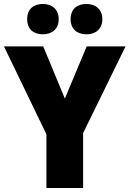

<svg xmlns="http://www.w3.org/2000/svg" viewBox="-20 -948 653 968"><path d="M117 -851C117 -800 150 -775 196 -775C241 -775 276 -801 276 -851C276 -902 241 -928 196 -928C150 -928 117 -903 117 -851ZM336 -851C336 -801 369 -775 416 -775C461 -775 496 -801 496 -851C496 -902 461 -928 416 -928C369 -928 336 -903 336 -851ZM307 -451 198 -714H0L214 -271V0H399V-277L613 -714H417Z"/></svg>

Font: Noto Sans Kannada SemiCondensed Black
Style: Regular
Weight: 900
Width: 4
Designer: Jelle Bosma - Monotype Design Team
Foundry: Monotype Imaging Inc.
Version: Version 2.005